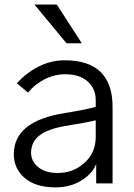

<svg xmlns="http://www.w3.org/2000/svg" viewBox="-20 -809 590 847"><path d="M117.2 -134.8Q117.2 -97.7 148.4 -71.8Q179.7 -45.9 234.4 -45.9Q303.7 -45.9 353 -90.8Q402.3 -135.7 402.3 -205.1V-278.3Q359.4 -267.6 265.6 -252.9Q189.5 -239.3 153.3 -210.9Q117.2 -182.6 117.2 -134.8ZM41 -128.9Q41 -275.4 267.6 -310.5Q369.1 -327.1 402.3 -337.9V-368.2Q402.3 -417 367.2 -449.2Q332 -481.4 267.6 -481.4Q220.7 -481.4 177.2 -459.5Q133.8 -437.5 103.5 -400.4L54.7 -441.4Q93.8 -486.3 148.9 -514.6Q204.1 -543 265.6 -543Q476.6 -543 476.6 -336.9V0H404.3V-85.9Q388.7 -43.9 339.8 -13.2Q291 17.6 224.6 17.6Q137.7 17.6 89.4 -23.4Q41 -64.5 41 -128.9ZM131.8 -789.1H230.5L340.8 -618.2H273.4Z"/></svg>

Font: Gothic A1
Style: Regular
Weight: 400
Designer: HanYang I&C Co.,Ltd.
Foundry: HanYang I&C Co.,Ltd.
Version: Version 2.50